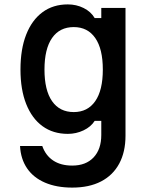

<svg xmlns="http://www.w3.org/2000/svg" viewBox="-20 -636 690 872"><path d="M550 -20Q550 54 521.5 107Q493 160 439 188Q385 216 308 216Q237 216 184.5 193.5Q132 171 103 128.5Q74 86 71 27H172Q187 70 221.5 93Q256 116 308 116Q370 116 405 79Q440 42 440 -23V-87H410Q393 -60 359.5 -44Q326 -28 288 -28Q221 -28 173 -63Q125 -98 99 -163.5Q73 -229 73 -320Q73 -413 99 -479Q125 -545 173 -580.5Q221 -616 288 -616Q327 -616 360 -599.5Q393 -583 410 -554H440V-600H550ZM182 -320Q182 -226 216.5 -176.5Q251 -127 315 -127Q378 -127 412.5 -176.5Q447 -226 447 -320Q447 -414 412.5 -463.5Q378 -513 315 -513Q251 -513 216.5 -463.5Q182 -414 182 -320Z"/></svg>

Font: Martian Mono SemiCondensed
Style: Regular
Weight: 400
Width: 4
Designer: Roman Shamin
Foundry: Evil Martians
Version: Version 1.000